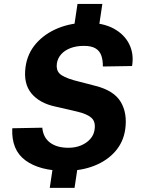

<svg xmlns="http://www.w3.org/2000/svg" viewBox="-20 -846 705 962"><path d="M305.9 10Q179.3 10 107.8 -42.2Q36.3 -94.3 41.5 -203.4L191.9 -206.2Q196.3 -157.2 230.7 -131.4Q265.2 -105.6 322.9 -105.6Q357.4 -105.6 385.8 -117.3Q414.1 -129.1 432.1 -149.4Q450.1 -169.7 453.7 -195.6Q460.2 -235.7 438.3 -255.4Q416.4 -275.1 366.8 -286.8L255.9 -312.4Q177.9 -329.2 137.3 -378.2Q96.6 -427.3 108 -510.7Q117.4 -578.7 161.1 -628.4Q204.9 -678.1 271.5 -705.1Q338.2 -732 416.2 -732Q495.6 -732 549.5 -702.9Q603.4 -673.7 627.6 -624.5Q651.8 -575.2 641.7 -515.2L495.4 -512.8Q495.8 -544.8 487.5 -568Q479.2 -591.2 458.6 -603.6Q437.9 -616.1 400.7 -616.1Q362.2 -616.1 333 -604.9Q303.9 -593.7 286.2 -573.7Q268.6 -553.6 264.9 -527.5Q260.5 -496.1 278.1 -477.8Q295.8 -459.5 350.2 -443.9L458.8 -415.6Q551.2 -392.2 585.2 -335Q619.1 -277.8 607.2 -196.2Q597.9 -134 557.6 -87.6Q517.2 -41.2 452.7 -15.6Q388.1 10 305.9 10ZM229.3 95.4 248.7 -34.2H372.9L353.5 95.4ZM348.9 -696.7 368.3 -826.4H492.8L473.4 -696.7Z"/></svg>

Font: Public Sans Thin
Style: Italic
Weight: 100
Italic angle: -8°
Designer: The Public Sans project authors (U.S. Web Design System). Libre Franklin designed by Pablo Impallari and Rodrigo Fuenzal
Version: Version 2.000